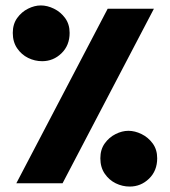

<svg xmlns="http://www.w3.org/2000/svg" viewBox="-20 -674 626 706"><path d="M135 -449Q108 -449 83.5 -461Q59 -473 43 -496.5Q27 -520 27 -553Q27 -585 43 -607.5Q59 -630 83 -642Q107 -654 130 -654Q154 -654 178.5 -642Q203 -630 219.5 -607.5Q236 -585 236 -553Q236 -507 206 -478Q176 -449 135 -449ZM40 0 376 -642H546L210 0ZM457 12Q430 12 405.5 0Q381 -12 365 -35.5Q349 -59 349 -92Q349 -124 365 -146.5Q381 -169 405 -181Q429 -193 452 -193Q476 -193 500.5 -181Q525 -169 541.5 -146.5Q558 -124 558 -92Q558 -46 528 -17Q498 12 457 12Z"/></svg>

Font: Noto Sans Syriac Black
Style: Regular
Weight: 900
Designer: Patrick Giasson and the Monotype Design Team
Foundry: Monotype Imaging Inc.
Version: Version 2.000; ttfautohint (v1.8.3) -l 8 -r 50 -G 200 -x 14 